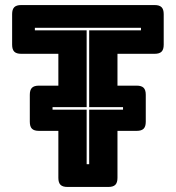

<svg xmlns="http://www.w3.org/2000/svg" viewBox="-20 -740 696 760"><path d="M445 -36Q445 -17 436.5 -8.5Q428 0 409 0H247Q228 0 219.5 -8.5Q211 -17 211 -36V-222H134Q115 -222 106.5 -230.5Q98 -239 98 -258V-365Q98 -384 106.5 -392.5Q115 -401 134 -401H211V-527H64Q45 -527 36.5 -535.5Q28 -544 28 -563V-684Q28 -703 36.5 -711.5Q45 -720 64 -720H592Q611 -720 619.5 -711.5Q628 -703 628 -684V-563Q628 -544 619.5 -535.5Q611 -527 592 -527H445V-401H521Q540 -401 548.5 -392.5Q557 -384 557 -365V-258Q557 -239 548.5 -230.5Q540 -222 521 -222H445ZM467 -306V-316H333V-620H538V-630H118V-620H323V-316H188V-306H323V-90H333V-306Z"/></svg>

Font: Bungee Inline
Style: Regular
Weight: 400
Designer: David Jonathan Ross
Foundry: David Jonathan Ross
Version: Version 1.001;PS 1.0;hotconv 1.0.72;makeotf.lib2.5.5900